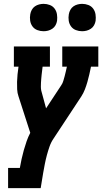

<svg xmlns="http://www.w3.org/2000/svg" viewBox="-20 -771 540 996"><path d="M22 205V100H83Q87 77 92 54Q97 31 103.5 8Q110 -15 118 -38Q126 -61 137 -82L76 -271Q70 -288 69 -307.5Q68 -327 68.5 -346.5Q69 -366 71 -385.5Q73 -405 76 -425H52V-530H239V-425H201Q200 -415 198.5 -404.5Q197 -394 196 -383.5Q195 -373 194 -362.5Q193 -352 192.5 -341.5Q192 -331 192 -321Q192 -311 194 -301L219 -209L298 -329Q305 -339 308.5 -351.5Q312 -364 315.5 -376Q319 -388 321.5 -400.5Q324 -413 327 -425H303V-530H490V-425H452Q448 -405 443.5 -385.5Q439 -366 433.5 -346.5Q428 -327 420.5 -307.5Q413 -288 402 -271L259 -54Q245 -34 237 -11Q229 12 223 34.5Q217 57 212.5 80Q208 103 204 126L191 205ZM406 -609Q389 -609 373.5 -615Q358 -621 348.5 -634Q339 -647 336.5 -663.5Q334 -680 337 -697Q339 -709 345 -720Q351 -731 361 -738Q371 -745 383 -748Q395 -751 406 -751Q423 -751 438.5 -745Q454 -739 463.5 -726Q473 -713 475.5 -696.5Q478 -680 476 -663Q474 -651 468 -640Q462 -629 451.5 -622Q441 -615 429.5 -612Q418 -609 406 -609ZM206 -609Q189 -609 173.5 -615Q158 -621 148.5 -634Q139 -647 136.5 -663.5Q134 -680 137 -697Q139 -709 145 -720Q151 -731 161 -738Q171 -745 183 -748Q195 -751 206 -751Q223 -751 238.5 -745Q254 -739 263.5 -726Q273 -713 275.5 -696.5Q278 -680 276 -663Q274 -651 268 -640Q262 -629 251.5 -622Q241 -615 229.5 -612Q218 -609 206 -609Z"/></svg>

Font: Iosevka Curly Slab XBdObl
Style: Regular
Weight: 800
Italic angle: -9°
Monospace: yes
Designer: Belleve Invis
Foundry: Belleve Invis
Version: Version 11.1.0; ttfautohint (v1.8.3)